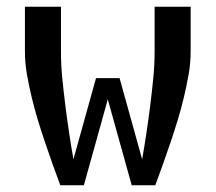

<svg xmlns="http://www.w3.org/2000/svg" viewBox="-20 -550 640 570"><path d="M159 0Q147 -32 135.5 -64.5Q124 -97 113 -129.5Q102 -162 92 -195Q82 -228 74 -261.5Q66 -295 60 -329Q54 -363 54 -398V-530H161V-398Q161 -357 165 -317Q169 -277 174 -237Q179 -197 185 -157Q191 -117 198 -77L265 -318H335L402 -77Q409 -117 415 -157Q421 -197 426 -237Q431 -277 435 -317Q439 -357 439 -398V-530H546V-398Q546 -363 540 -329Q534 -295 526 -261.5Q518 -228 508 -195Q498 -162 487 -129.5Q476 -97 464.5 -64.5Q453 -32 441 0H371L300 -255L229 0Z"/></svg>

Font: Iosevka Curly SmBdEx
Style: Regular
Weight: 600
Width: 7
Monospace: yes
Designer: Belleve Invis
Foundry: Belleve Invis
Version: Version 11.1.0; ttfautohint (v1.8.3)